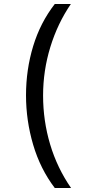

<svg xmlns="http://www.w3.org/2000/svg" viewBox="-20 -812 459 967"><path d="M256 135Q183 39 147 -83Q111 -205 111 -332Q111 -461 147 -579.5Q183 -698 256 -792H337Q270 -694 233.5 -575Q197 -456 197 -331Q197 -204 232.5 -85Q268 34 338 135Z"/></svg>

Font: hexgurmukhi15
Style: Book
Weight: 400
Designer: Jelle Bosma - Monotype Design Team
Foundry: Monotype Imaging Inc.
Version: Version 2.003